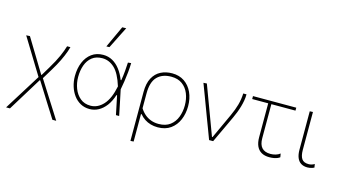

<svg xmlns="http://www.w3.org/2000/svg" viewBox="-103 -1180 3131 1761"><g transform="rotate(15 1463.0 -300.0)"><path d="M31.5 192Q42 175 55 154.2Q68 133.5 82.8 109.8Q97.5 86 114 59.8Q130.5 33.5 148.2 5Q166 -23.5 185 -54L247 -153.5L186.5 -252Q150 -311.5 112.5 -373.2Q75 -435 38.5 -494L73.5 -496Q95 -460.5 123.2 -414Q151.5 -367.5 178.5 -323.2Q205.5 -279 223 -249.5L265.5 -179.5H269.5L319 -262Q365.5 -339.5 390 -395Q414.5 -450.5 427 -494H458.5Q453.5 -474.5 445.8 -452.5Q438 -430.5 428 -406.8Q418 -383 405.8 -357.8Q393.5 -332.5 378.8 -306Q364 -279.5 347.5 -252L288 -154L374.5 -17.5Q405 30 427.5 65.8Q450 101.5 469.2 131.5Q488.5 161.5 507.5 192H471Q455.5 167 439.8 142.2Q424 117.5 408.5 93Q393 68.5 377.2 43.2Q361.5 18 345.5 -7.5L269.5 -128.5H265L214 -45.5Q164.5 35 129.5 92Q94.5 149 68 192Z M774 9Q725.5 9 687 -12Q648.5 -33 621.8 -69.5Q595 -106 580.8 -152.2Q566.5 -198.5 566.5 -249Q566.5 -322.5 590.8 -380.2Q615 -438 660.2 -471Q705.5 -504 769 -504Q817.5 -504 857.8 -481.5Q898 -459 929 -418.2Q960 -377.5 981.5 -322H987.5Q995.5 -369.5 999 -412.8Q1002.5 -456 1004.5 -494L1034.5 -497Q1033.5 -453.5 1029 -408.8Q1024.5 -364 1017.8 -319.5Q1011 -275 1002.5 -231L1002 -249Q1015 -186.5 1028 -124.5Q1041 -62.5 1053.5 0H1023Q1013.5 -45 1004.5 -89.5Q995.5 -134 986 -178.5H980Q960.5 -117 928.8 -75.2Q897 -33.5 857.5 -12.2Q818 9 774 9ZM774 -23Q842 -23 895 -80.5Q948 -138 972.5 -259Q936.5 -375.5 885 -423.8Q833.5 -472 769 -472Q709.5 -472 671.5 -441.8Q633.5 -411.5 615.5 -361Q597.5 -310.5 597.5 -249Q597.5 -192 617.2 -140.2Q637 -88.5 676.2 -55.8Q715.5 -23 774 -23ZM775 -586Q799 -638 823 -690Q847 -742 870.5 -793L908 -794Q890.5 -759.5 873.2 -725Q856 -690.5 838.8 -656.2Q821.5 -622 804 -587Z M1212.5 194Q1212.5 137.5 1212.5 84.5Q1212.5 31.5 1212.5 -29V-271Q1212.5 -352.5 1240.2 -404Q1268 -455.5 1315.8 -479.8Q1363.5 -504 1424 -504Q1491 -504 1539.8 -471Q1588.5 -438 1615 -380.2Q1641.5 -322.5 1641.5 -249Q1641.5 -179.5 1616.8 -120.8Q1592 -62 1542.8 -26.5Q1493.5 9 1420.5 9Q1385 9 1353.5 0Q1322 -9 1295.5 -26.5Q1269 -44 1248.5 -69H1242.5V-29Q1242.5 31.5 1242.5 83.5Q1242.5 135.5 1242.5 192ZM1420.5 -23Q1487.5 -23 1529.5 -55Q1571.5 -87 1591 -138.5Q1610.5 -190 1610.5 -249Q1610.5 -310.5 1590 -361Q1569.5 -411.5 1528 -441.8Q1486.5 -472 1424 -472Q1338 -472 1290.2 -422.5Q1242.5 -373 1242.5 -265.5V-124Q1262.5 -92 1289 -69.5Q1315.5 -47 1348.5 -35Q1381.5 -23 1420.5 -23Z M1907.5 0Q1890 -47 1872 -94.8Q1854 -142.5 1837 -187L1804 -275Q1784 -328.5 1763 -384.5Q1742 -440.5 1721.5 -494L1753.5 -496Q1772.5 -445.5 1795.2 -384.2Q1818 -323 1841.8 -259.5Q1865.5 -196 1887.5 -137L1925.5 -35H1931L2040 -271.5Q2068 -332 2082.8 -385.2Q2097.5 -438.5 2099.5 -494H2130.5Q2130.5 -464.5 2125.2 -434.2Q2120 -404 2111.2 -374Q2102.5 -344 2091 -314.5Q2079.5 -285 2066.5 -257Q2036.5 -193 2006.5 -128.8Q1976.5 -64.5 1946 0Z M2481 9Q2436 9 2405.5 -8.5Q2375 -26 2359.5 -60.2Q2344 -94.5 2344 -145Q2344 -197 2344 -246.5Q2344 -296 2344 -340Q2344 -384 2344 -419.8Q2344 -455.5 2344 -480H2374Q2374 -395.5 2374 -311.5Q2374 -227.5 2374 -143Q2374 -82.5 2401.2 -52.8Q2428.5 -23 2483 -23Q2507.5 -23 2532 -30Q2556.5 -37 2573.5 -51L2579.5 -17Q2571 -10 2556.5 -4Q2542 2 2523 5.5Q2504 9 2481 9ZM2192 -466V-494H2603V-466Q2544 -466 2484 -466Q2424 -466 2367 -466H2352.5Z M2842.5 9Q2806.5 9 2781.5 -6.5Q2756.5 -22 2743.8 -53Q2731 -84 2731 -130Q2731 -173.5 2731 -205Q2731 -236.5 2731 -271Q2731 -332 2731 -385Q2731 -438 2731 -494L2761 -495.5Q2761 -433.5 2761 -377.5Q2761 -321.5 2761 -274.5Q2761 -227.5 2761 -191V-135Q2761 -78.5 2780.2 -50.8Q2799.5 -23 2845.5 -23Q2860 -23 2873.2 -26.8Q2886.5 -30.5 2901 -39L2906 -6Q2897.5 -1.5 2887 1.8Q2876.5 5 2865.2 7Q2854 9 2842.5 9Z"/></g></svg>

Font: Commissioner Thin
Style: Regular
Weight: 100
Designer: Kostas Bartsokas
Foundry: Kostas Bartsokas
Version: Version 1.001;gftools[0.9.23]